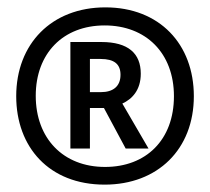

<svg xmlns="http://www.w3.org/2000/svg" viewBox="-20 -619 570 521"><path d="M264 -118C408 -118 506 -214 506 -358C506 -499 413 -599 266 -599C120 -599 24 -500 24 -358C24 -220 113 -118 264 -118ZM265 -166C151 -166 77 -244 77 -359C77 -474 151 -550 264 -550C376 -550 452 -475 452 -358C452 -239 376 -166 265 -166ZM171 -216H224V-326H262L321 -216H383L312 -338C338 -350 362 -374 362 -419C362 -474 328 -505 255 -505H171ZM254 -369H224V-459H253C290 -459 307 -445 307 -416C307 -384 286 -369 254 -369Z"/></svg>

Font: Noto Sans Mono Condensed Medium
Style: Regular
Weight: 500
Width: 3
Designer: Monotype Design Team
Foundry: Monotype Imaging Inc.
Version: Version 2.014